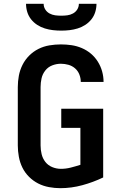

<svg xmlns="http://www.w3.org/2000/svg" viewBox="-20 -975 640 1003"><path d="M295 8Q266 8 236 2.5Q206 -3 179.5 -16.5Q153 -30 131.5 -51.5Q110 -73 97 -99.5Q84 -126 78.5 -156Q73 -186 73 -215V-520Q73 -550 78.5 -579.5Q84 -609 97.5 -636Q111 -663 132.5 -684.5Q154 -706 181 -719.5Q208 -733 238 -738Q268 -743 298 -743Q326 -743 353.5 -739Q381 -735 407 -724Q433 -713 454.5 -695Q476 -677 491 -653Q506 -629 513.5 -602Q521 -575 521 -547H402Q402 -567 394.5 -586Q387 -605 372 -618Q357 -631 337.5 -636.5Q318 -642 298 -642Q275 -642 253 -633.5Q231 -625 216.5 -606.5Q202 -588 197 -565.5Q192 -543 192 -520V-215Q192 -192 197.5 -169.5Q203 -147 217 -129Q231 -111 253 -102Q275 -93 298 -93Q324 -93 349.5 -99.5Q375 -106 400 -114V-307H300V-407H519V-48Q467 -23 410 -7.5Q353 8 295 8ZM300 -815Q278 -815 256.5 -817.5Q235 -820 214 -826.5Q193 -833 174.5 -845Q156 -857 142.5 -874Q129 -891 122.5 -912Q116 -933 116 -955H208Q208 -939 216.5 -925.5Q225 -912 239 -904.5Q253 -897 268.5 -895Q284 -893 300 -893Q316 -893 331.5 -895Q347 -897 361 -904.5Q375 -912 383.5 -925.5Q392 -939 392 -955H484Q484 -933 477.5 -912Q471 -891 457.5 -874Q444 -857 425.5 -845Q407 -833 386 -826.5Q365 -820 343.5 -817.5Q322 -815 300 -815Z"/></svg>

Font: Iosevka SS04 Extended
Style: Bold
Weight: 700
Width: 7
Monospace: yes
Designer: Belleve Invis
Foundry: Belleve Invis
Version: Version 19.0.0; ttfautohint (v1.8.4)